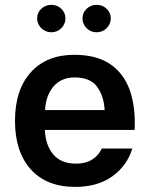

<svg xmlns="http://www.w3.org/2000/svg" viewBox="-20 -749 598 775"><path d="M161.1 -224.6Q163.6 -163.1 195.1 -125.7Q226.6 -88.4 287.1 -88.4Q326.7 -88.4 353 -105.7Q379.4 -123 390.6 -149.4H514.2Q493.2 -80.6 433.8 -37.6Q374.5 5.4 283.2 5.4Q168 5.4 104.2 -65.4Q40.5 -136.2 40.5 -261.2Q40.5 -386.2 104.2 -457Q168 -527.8 279.8 -527.8Q369.1 -527.8 424.3 -490.5Q479.5 -453.1 503.7 -385.3Q527.8 -317.4 523.4 -224.6ZM162.1 -304.7H402.3Q399.4 -361.8 371.6 -399.2Q343.8 -436.5 281.2 -436.5Q227.1 -436.5 195.8 -399.7Q164.6 -362.8 162.1 -304.7ZM129.9 -674.8Q129.9 -697.8 146.7 -713.6Q163.6 -729.5 187 -729.5Q210.9 -729.5 227.5 -713.6Q244.1 -697.8 244.1 -674.8Q244.1 -651.9 227.5 -635.3Q210.9 -618.7 187 -618.7Q163.6 -618.7 146.7 -635.3Q129.9 -651.9 129.9 -674.8ZM313 -674.8Q313 -697.8 329.6 -713.6Q346.2 -729.5 370.1 -729.5Q393.6 -729.5 410.4 -713.6Q427.2 -697.8 427.2 -674.8Q427.2 -651.9 410.4 -635.3Q393.6 -618.7 370.1 -618.7Q346.2 -618.7 329.6 -635.3Q313 -651.9 313 -674.8Z"/></svg>

Font: Estedad-FD SemiBold
Style: Regular
Weight: 600
Designer: Amin Abedi
Version: Version 7.3